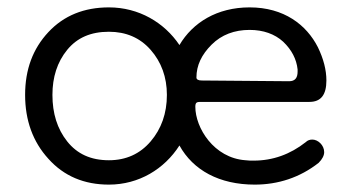

<svg xmlns="http://www.w3.org/2000/svg" viewBox="-20 -484 952 520"><path d="M48 -227C48 -158 69 -100 111 -54C153 -7 208 16 275 16C356 16 425 -26 466 -90C503 -23 574 16 670 16C733 16 792 -3 843 -43C853 -53 858 -63 858 -72C858 -91 841 -106 826 -106C819 -106 813 -104 808 -99C766 -66 719 -49 667 -49C660 -49 652 -49 645 -50C559 -56 509 -138 509 -195C509 -208 514 -208 526 -208H818C849 -208 864 -227 864 -266C864 -295 856 -325 841 -356C810 -417 749 -464 656 -464C568 -464 502 -423 466 -362C425 -423 356 -464 275 -464C208 -464 153 -442 111 -397C69 -352 48 -296 48 -227ZM512 -274C512 -307 526 -336 553 -363C580 -390 615 -403 656 -403C693 -403 724 -392 747 -371C770 -349 783 -324 786 -296C786 -294 786 -292 786 -290C786 -273 779 -264 763 -264L526 -266C517 -266 512 -269 512 -274ZM122 -227C122 -275 135 -316 162 -349C189 -382 226 -398 275 -398C321 -398 359 -382 388 -349C417 -316 432 -275 432 -227C432 -177 417 -135 388 -101C359 -67 321 -50 275 -50C226 -50 189 -67 162 -101C135 -135 122 -177 122 -227Z"/></svg>

Font: Dongle Light
Style: Regular
Weight: 300
Designer: Yanghee Ryu
Foundry: Yanghee Ryu
Version: Version 2.000